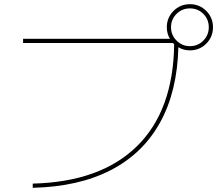

<svg xmlns="http://www.w3.org/2000/svg" viewBox="-20 -875 1040 915"><path d="M810 -664 804 -670H90V-690H790Q775 -714 775 -745Q775 -791 807 -823Q839 -855 885 -855Q931 -855 963 -823Q995 -791 995 -745Q995 -699 963 -667Q931 -635 885 -635Q854 -635 830 -650Q825 -440 743 -291.5Q661 -143 507.5 -64Q354 15 136 20V0Q459 -8 632.5 -178Q806 -348 810 -664ZM885 -655Q923 -655 949 -681.5Q975 -708 975 -745Q975 -783 949 -809Q923 -835 885 -835Q848 -835 821.5 -809Q795 -783 795 -745Q795 -708 821.5 -681.5Q848 -655 885 -655Z"/></svg>

Font: Enso Thin
Style: Regular
Weight: 100
Designer: Coji Morishita
Foundry: UNDERFOREST DESIGN
Version: Version 1.000